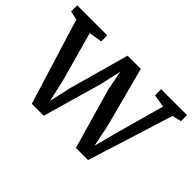

<svg xmlns="http://www.w3.org/2000/svg" viewBox="-108 -806 1063 1063"><g transform="rotate(45 424.0 -274.0)"><path d="M-5.5 -508V-555.5H230V-508L152.5 -496L234 -202.5L262.5 -75L291 -203.5L389 -555.5H492.5L585.5 -203.5L612 -74L646 -202.5L727 -495L651.5 -508V-555.5H854.5V-508L801 -495.5L643 8H548L446.5 -345.5L423 -464L397 -345.5L296 8H202.5L47 -496Z"/></g></svg>

Font: Merriweather
Style: Regular
Weight: 400
Designer: Eben Sorkin
Foundry: Eben Sorkin
Version: Version 2.100; ttfautohint (v1.7.19-72a1) -l 8 -r 50 -G 200 